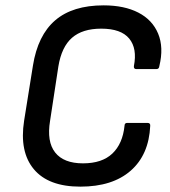

<svg xmlns="http://www.w3.org/2000/svg" viewBox="-20 -686 636 717"><path d="M280 11Q161 11 106.5 -54Q52 -119 70 -235L103 -441Q121 -554 186 -610Q251 -666 367 -666Q444 -666 496.5 -639Q549 -612 570.5 -560.5Q592 -509 575 -439Q574 -428 564 -428H489Q479 -428 480 -439Q493 -505 462.5 -542Q432 -579 358 -579Q288 -579 249 -545Q210 -511 198 -438L167 -235Q154 -157 186 -116.5Q218 -76 290 -76Q361 -76 399.5 -112.5Q438 -149 445 -216Q445 -227 455 -227H531Q542 -227 541 -216Q536 -108 468 -48.5Q400 11 280 11Z"/></svg>

Font: Sofia Sans Semi Condensed SemiBold
Style: Italic
Weight: 600
Italic angle: -9°
Version: Version 4.100